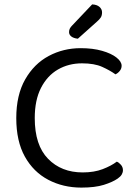

<svg xmlns="http://www.w3.org/2000/svg" viewBox="-20 -840 628 873"><path d="M533 -541Q533 -528 524.5 -517.5Q516 -507 505 -502Q480 -520 444.5 -536Q409 -552 353 -552Q292 -552 243.5 -524Q195 -496 166.5 -440.5Q138 -385 138 -303Q138 -180 198.5 -118Q259 -56 356 -56Q408 -56 447 -71Q486 -86 511 -105Q521 -101 530 -90.5Q539 -80 539 -66Q539 -56 533.5 -46.5Q528 -37 515 -28Q492 -12 452 0.5Q412 13 350 13Q267 13 199.5 -22.5Q132 -58 93 -128Q54 -198 54 -303Q54 -408 94.5 -479Q135 -550 201.5 -585.5Q268 -621 347 -621Q402 -621 444 -609Q486 -597 509.5 -578.5Q533 -560 533 -541ZM308 -724 399 -820Q421 -819 432.5 -808.5Q444 -798 444 -784Q444 -770 438.5 -761Q433 -752 419 -740L334 -664Q315 -666 304.5 -674Q294 -682 294 -694Q294 -704 298 -711Q302 -718 308 -724Z"/></svg>

Font: Baloo Bhaijaan 2
Style: Regular
Weight: 400
Designer: Sanskriti Dholi, Noopur Datye and Ek Type
Foundry: Ek Type
Version: Version 1.701